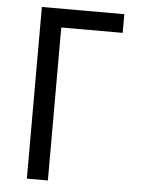

<svg xmlns="http://www.w3.org/2000/svg" viewBox="-53 -777 605 819"><g transform="rotate(5 250.0 -367.5)"><path d="M93 0V-735H446V-655H183V0Z"/></g></svg>

Font: Iosevka Term Medium
Style: Regular
Weight: 500
Monospace: yes
Designer: Belleve Invis
Foundry: Belleve Invis
Version: Version 26.3.1